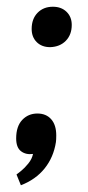

<svg xmlns="http://www.w3.org/2000/svg" viewBox="-20 -440 261 570"><path d="M74 -354Q74 -384 91.5 -402Q109 -420 137 -420Q162 -420 177.5 -405Q193 -390 193 -366Q193 -337 175.5 -319Q158 -301 129 -300Q104 -300 89 -315Q74 -330 74 -354ZM29 78Q32 76 42.5 67.5Q53 59 64 45.5Q75 32 78 17Q57 20 42.5 9Q28 -2 28 -29Q28 -65 46 -84Q64 -103 91 -103Q117 -103 132 -86Q147 -69 147 -38Q147 -25 146 -18Q139 27 112.5 60Q86 93 42 110Z"/></svg>

Font: Neutral Grotesk
Style: Italic
Weight: 400
Italic angle: -8°
Designer: Nawras Khrais
Foundry: Nawras Khrais
Version: Version 1.000